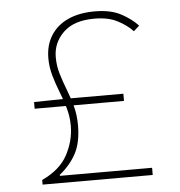

<svg xmlns="http://www.w3.org/2000/svg" viewBox="-49 -699 698 745"><g transform="rotate(-5 300.0 -326.0)"><path d="M87 0V-18Q158 -51 187 -105.5Q216 -160 216 -218Q216 -253 206.5 -286.5Q197 -320 184 -352.5Q171 -385 161.5 -418.5Q152 -452 152 -486Q152 -537 175.5 -574.5Q199 -612 242.5 -632Q286 -652 347 -652Q409 -652 449 -630.5Q489 -609 514 -582L492 -562Q467 -588 431.5 -606Q396 -624 343 -624Q263 -624 222 -584Q181 -544 181 -488Q181 -454 190.5 -422.5Q200 -391 212.5 -359Q225 -327 234.5 -292.5Q244 -258 244 -218Q244 -152 222 -109.5Q200 -67 157 -32V-28H516V0ZM82 -296V-322L198 -324H430V-296Z"/></g></svg>

Font: Source Code Pro ExtraLight ExtraLight
Style: Regular
Weight: 250
Monospace: yes
Version: Version 1.018;hotconv 1.0.116;makeotfexe 2.5.65601